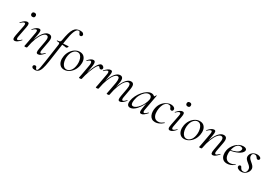

<svg xmlns="http://www.w3.org/2000/svg" viewBox="52 -1915 4813 3380"><g transform="rotate(30 2458.0 -225.5)"><path d="M109.2 9Q85 9 77 -12Q69 -33 79.8 -89L120.8 -297Q132.4 -355.6 104.2 -355.6Q92.6 -355.6 74.5 -344Q56.4 -332.4 35.2 -310Q32 -306 27.6 -310.5Q23.2 -315 27 -318.2Q61.4 -357.2 89.2 -376.1Q117 -395 142.6 -395Q168.2 -395 175 -373.3Q181.8 -351.6 171.4 -299.4L131 -89Q125.2 -58.6 130.2 -44.7Q135.2 -30.8 147.2 -30.8Q158.2 -30.8 176 -42.4Q193.8 -54 214.6 -75.4Q218.6 -79.4 222.6 -75Q226.6 -70.6 222.6 -67.4Q190 -29.6 162.6 -10.3Q135.2 9 109.2 9ZM172.2 -513.4Q151.8 -513.4 140.3 -524.4Q128.8 -535.4 128.8 -556.2Q128.8 -574.6 140.3 -585.6Q151.8 -596.6 172.2 -596.6Q192.6 -596.6 203.5 -585.6Q214.4 -574.6 214.4 -556.2Q214.4 -513.4 172.2 -513.4Z M583.6 9Q557.8 9 551.5 -13.2Q545.2 -35.4 555 -89L584 -248Q606.8 -360.4 547.4 -360.4Q515.4 -360.4 480 -319.2Q444.6 -278 413.2 -198.9Q381.8 -119.8 361.4 -7.2L349 -8.2Q369.8 -124.8 404.7 -212.9Q439.6 -301 485.1 -350Q530.6 -399 580 -399Q622.8 -399 637.4 -368.2Q652 -337.4 638.4 -267L605.4 -89Q600.4 -58.6 605.3 -44.7Q610.2 -30.8 622.4 -30.8Q633.4 -30.8 650.4 -43.6Q667.4 -56.4 688.2 -77Q691.2 -81 695.6 -77Q700 -73 696.2 -69Q663.6 -32 637 -11.5Q610.4 9 583.6 9ZM329.4 8Q315.2 8 310.6 6.3Q306 4.6 306 1.6Q306 -1.6 311.5 -24.8Q317 -48 321 -74L362 -297Q371.8 -355.6 345.4 -355.6Q333.8 -355.6 315.7 -344Q297.6 -332.4 276.2 -310Q273.2 -306 268.8 -310.5Q264.4 -315 268.2 -318.2Q301.8 -357.2 330.4 -376.1Q359 -395 384.6 -395Q409.4 -395 415.8 -373.3Q422.2 -351.6 412.6 -299.4L361.4 -7.2Q358.8 8 329.4 8Z M672.2 275Q636.8 275 621.6 261.6Q606.4 248.2 608.8 231.6Q610.2 218.8 620.1 210Q630 201.2 645.2 201.2Q661.2 201.2 668.1 209.5Q675 217.8 677.8 228.9Q680.6 240 685.3 248.3Q690 256.6 702.2 256.6Q713.8 256.6 722.4 241.5Q731 226.4 740.1 181.4Q749.2 136.4 762.2 47L813.2 -306Q817.2 -331 814.7 -342.4Q812.2 -353.8 799.1 -357.2Q786 -360.6 757.8 -360.6Q753.8 -360.6 754.7 -367Q755.6 -373.4 758.6 -373.4Q794.6 -373.4 809.9 -383.2Q825.2 -393 829.2 -418Q844.2 -509 861.4 -568.6Q878.6 -628.2 901.6 -662.7Q924.6 -697.2 956 -711.6Q987.4 -726 1031.2 -726Q1067.4 -726 1086.2 -710.3Q1105 -694.6 1102.6 -673.8Q1099.6 -658.6 1090 -651.6Q1080.4 -644.6 1068 -644.6Q1052.2 -644.6 1045.4 -654.6Q1038.6 -664.6 1034.2 -677.6Q1029.8 -690.6 1022.8 -700.6Q1015.8 -710.6 1000 -710.6Q961.4 -710.6 933 -642.3Q904.6 -574 884.6 -439L818.2 21Q804.2 116.2 786.1 172.1Q768 228 740.7 251.5Q713.4 275 672.2 275ZM952 -342.2Q940.6 -343.8 923.4 -346.4Q906.2 -349 885.5 -350.8Q864.8 -352.6 843.2 -352.6L845.2 -375.6Q866.6 -375.6 895.4 -377.6Q924.2 -379.6 948.1 -381.2Q972 -382.8 978.6 -382.8Q983.6 -382.8 985.1 -380.4Q986.6 -378 985.6 -374Q984.4 -366 973.6 -353.3Q962.8 -340.6 952 -342.2Z M1116 14Q1068.2 14 1037.3 -13.8Q1006.4 -41.6 995.2 -88.6Q984 -135.6 994.8 -193Q1006 -251.6 1036.8 -298.1Q1067.6 -344.6 1111.6 -371.8Q1155.6 -399 1205.4 -399Q1257.4 -399 1288.8 -370.7Q1320.2 -342.4 1330.4 -295.5Q1340.6 -248.6 1329.4 -193Q1317.2 -129.8 1283.7 -82.9Q1250.2 -36 1205.8 -11Q1161.4 14 1116 14ZM1150.8 -11Q1192.4 -11 1226.7 -47.3Q1261 -83.6 1272.8 -149Q1280 -186 1277.9 -225.3Q1275.8 -264.6 1264 -298.6Q1252.2 -332.6 1230.2 -353.8Q1208.2 -375 1175.6 -375Q1134 -375 1099.2 -337.8Q1064.4 -300.6 1051.4 -236Q1043.4 -197.4 1046 -158Q1048.6 -118.6 1061.1 -85.2Q1073.6 -51.8 1096.4 -31.4Q1119.2 -11 1150.8 -11Z M1470.6 -7.2 1460.6 -8.2Q1469 -53.2 1483.6 -105.7Q1498.2 -158.2 1517.3 -209.2Q1536.4 -260.2 1558.2 -302.3Q1580 -344.4 1603.2 -369.7Q1626.4 -395 1649 -395Q1662.6 -395 1676 -387.7Q1689.4 -380.4 1697.6 -368Q1705.8 -355.6 1702.8 -341Q1700.2 -328 1691.8 -320.8Q1683.4 -313.6 1670.8 -313.6Q1655.8 -313.6 1648.4 -321.9Q1641 -330.2 1635.5 -338.5Q1630 -346.8 1619.8 -346.8Q1605.6 -346.8 1588.8 -323.3Q1572 -299.8 1553.9 -261.6Q1535.8 -223.4 1519.5 -177.9Q1503.2 -132.4 1490.3 -87.4Q1477.4 -42.4 1470.6 -7.2ZM1439.4 8Q1425.2 8 1421 6.3Q1416.8 4.6 1416.8 1.6Q1416.8 -1.6 1422.4 -26.4Q1428 -51.2 1432 -74L1465 -258.6Q1472.8 -298.8 1471 -319.3Q1469.2 -339.8 1462.3 -347.7Q1455.4 -355.6 1446.6 -355.6Q1432.8 -355.6 1416.7 -344Q1400.6 -332.4 1386.4 -318.8Q1384 -316.4 1380 -320.1Q1376 -323.8 1378.4 -327Q1408 -361.2 1434.2 -378.1Q1460.4 -395 1486 -395Q1504 -395 1513.8 -383.4Q1523.6 -371.8 1524.9 -342.8Q1526.2 -313.8 1516.4 -261L1470.6 -7.2Q1468.4 8 1439.4 8Z M2246.8 9Q2221.6 9 2215.4 -13.2Q2209.2 -35.4 2218.8 -89L2248 -248Q2257.6 -304.8 2249.6 -332.6Q2241.6 -360.4 2214.4 -360.4Q2184 -360.4 2149.4 -319.5Q2114.8 -278.6 2084.2 -199.6Q2053.6 -120.6 2033.2 -7.2L2021.6 -8.2Q2041.6 -125.4 2076.4 -213.5Q2111.2 -301.6 2155.2 -350.3Q2199.2 -399 2247.2 -399Q2287 -399 2300.3 -368.2Q2313.6 -337.4 2301.4 -267L2269.4 -89Q2264.4 -58.6 2268.9 -44.7Q2273.4 -30.8 2284.8 -30.8Q2296.6 -30.8 2313.5 -43.6Q2330.4 -56.4 2351.2 -77Q2355.2 -81 2359.2 -77Q2363.2 -73 2359.2 -69Q2326.6 -32 2300 -11.5Q2273.4 9 2246.8 9ZM1781.6 8Q1767.4 8 1763.2 6.3Q1759 4.6 1759 1.6Q1759 -1.6 1764.1 -24Q1769.2 -46.4 1773.2 -69.2L1815 -297Q1824.8 -355.6 1798.4 -355.6Q1786.8 -355.6 1768.7 -344Q1750.6 -332.4 1729.2 -310Q1726.2 -306 1721.8 -310.5Q1717.4 -315 1721.2 -318.2Q1754.8 -357.2 1783.4 -376.1Q1812 -395 1837.6 -395Q1862.4 -395 1868.8 -373.3Q1875.2 -351.6 1865.6 -299.4L1813.6 -7.2Q1810.2 8 1781.6 8ZM2002 8Q1987.8 8 1983.6 6.3Q1979.4 4.6 1979.4 1.6Q1979.4 -1.6 1984.9 -26.4Q1990.4 -51.2 1994.4 -74L2026.6 -248.4Q2034.8 -305.4 2027.2 -332.9Q2019.6 -360.4 1994 -360.4Q1964 -360.4 1929.3 -319Q1894.6 -277.6 1864.2 -198.5Q1833.8 -119.4 1813.6 -7.2L1801.2 -8.2Q1821 -124.8 1855.7 -212.9Q1890.4 -301 1934.5 -350Q1978.6 -399 2027 -399Q2065 -399 2079.3 -368.4Q2093.6 -337.8 2080 -267.4L2033.2 -7.2Q2031 8 2002 8Z M2456.6 13Q2424.2 13 2407.1 -11.1Q2390 -35.2 2397.2 -91Q2405 -145.2 2431.7 -199.5Q2458.4 -253.8 2496.5 -299.1Q2534.6 -344.4 2577.7 -371.7Q2620.8 -399 2660.4 -399Q2678.8 -399 2696.6 -392.3Q2714.4 -385.6 2727.1 -370.3Q2739.8 -355 2741.8 -330.4L2699.4 -357Q2711.6 -359 2728.1 -373.4Q2744.6 -387.8 2749.6 -407Q2751.6 -410 2757.1 -408.8Q2762.6 -407.6 2761.6 -405.6L2703.6 -89Q2693.8 -30.8 2718.6 -30.8Q2730.2 -30.8 2747.4 -43.5Q2764.6 -56.2 2785.4 -77Q2788.4 -80 2792.4 -76Q2796.4 -72 2793.4 -69Q2760.8 -32 2734.1 -11.5Q2707.4 9 2681.4 9Q2656.6 9 2649.9 -12.9Q2643.2 -34.8 2652.8 -89L2677 -229L2694 -246Q2664.4 -170.4 2624.4 -111.6Q2584.4 -52.8 2541 -19.9Q2497.6 13 2456.6 13ZM2492.6 -36Q2520.6 -36 2550.6 -57.8Q2580.6 -79.6 2608.3 -115.2Q2636 -150.8 2656.5 -193.5Q2677 -236.2 2685.2 -277Q2693.2 -314 2678 -339.2Q2662.8 -364.4 2625.6 -363.6Q2591.2 -362.8 2555 -332.6Q2518.8 -302.4 2491 -251.6Q2463.2 -200.8 2453.4 -136Q2445.8 -85.8 2455.4 -60.9Q2465 -36 2492.6 -36Z M2966.8 13Q2924.2 13 2896.5 -6.4Q2868.8 -25.8 2855 -57.6Q2841.2 -89.4 2839 -127.4Q2836.8 -165.4 2844.6 -202Q2858 -265.2 2892.3 -308.8Q2926.6 -352.4 2971.4 -375.7Q3016.2 -399 3059 -399Q3082.8 -399 3103.2 -391.7Q3123.6 -384.4 3135.3 -371Q3147 -357.6 3145 -340Q3144 -327.2 3136.1 -317.5Q3128.2 -307.8 3112.4 -307.8Q3098.2 -307.8 3089.4 -316.7Q3080.6 -325.6 3076 -340Q3072.8 -351.8 3061 -364.6Q3049.2 -377.4 3023.8 -377.4Q2991 -377.4 2967.1 -357.6Q2943.2 -337.8 2928.4 -305.4Q2913.6 -273 2905.8 -233Q2896 -178 2902.5 -129.6Q2909 -81.2 2935.1 -51.4Q2961.2 -21.6 3008.6 -21.6Q3042.4 -21.6 3068.3 -35.9Q3094.2 -50.2 3115 -67Q3117.8 -69 3121.8 -65Q3125.8 -61 3123 -58Q3082 -21 3042.9 -4Q3003.8 13 2966.8 13Z M3264.2 9Q3240 9 3232 -12Q3224 -33 3234.8 -89L3275.8 -297Q3287.4 -355.6 3259.2 -355.6Q3247.6 -355.6 3229.5 -344Q3211.4 -332.4 3190.2 -310Q3187 -306 3182.6 -310.5Q3178.2 -315 3182 -318.2Q3216.4 -357.2 3244.2 -376.1Q3272 -395 3297.6 -395Q3323.2 -395 3330 -373.3Q3336.8 -351.6 3326.4 -299.4L3286 -89Q3280.2 -58.6 3285.2 -44.7Q3290.2 -30.8 3302.2 -30.8Q3313.2 -30.8 3331 -42.4Q3348.8 -54 3369.6 -75.4Q3373.6 -79.4 3377.6 -75Q3381.6 -70.6 3377.6 -67.4Q3345 -29.6 3317.6 -10.3Q3290.2 9 3264.2 9ZM3327.2 -513.4Q3306.8 -513.4 3295.3 -524.4Q3283.8 -535.4 3283.8 -556.2Q3283.8 -574.6 3295.3 -585.6Q3306.8 -596.6 3327.2 -596.6Q3347.6 -596.6 3358.5 -585.6Q3369.4 -574.6 3369.4 -556.2Q3369.4 -513.4 3327.2 -513.4Z M3556 14Q3508.2 14 3477.3 -13.8Q3446.4 -41.6 3435.2 -88.6Q3424 -135.6 3434.8 -193Q3446 -251.6 3476.8 -298.1Q3507.6 -344.6 3551.6 -371.8Q3595.6 -399 3645.4 -399Q3697.4 -399 3728.8 -370.7Q3760.2 -342.4 3770.4 -295.5Q3780.6 -248.6 3769.4 -193Q3757.2 -129.8 3723.7 -82.9Q3690.2 -36 3645.8 -11Q3601.4 14 3556 14ZM3590.8 -11Q3632.4 -11 3666.7 -47.3Q3701 -83.6 3712.8 -149Q3720 -186 3717.9 -225.3Q3715.8 -264.6 3704 -298.6Q3692.2 -332.6 3670.2 -353.8Q3648.2 -375 3615.6 -375Q3574 -375 3539.2 -337.8Q3504.4 -300.6 3491.4 -236Q3483.4 -197.4 3486 -158Q3488.6 -118.6 3501.1 -85.2Q3513.6 -51.8 3536.4 -31.4Q3559.2 -11 3590.8 -11Z M4136.6 9Q4110.8 9 4104.5 -13.2Q4098.2 -35.4 4108 -89L4137 -248Q4159.8 -360.4 4100.4 -360.4Q4068.4 -360.4 4033 -319.2Q3997.6 -278 3966.2 -198.9Q3934.8 -119.8 3914.4 -7.2L3902 -8.2Q3922.8 -124.8 3957.7 -212.9Q3992.6 -301 4038.1 -350Q4083.6 -399 4133 -399Q4175.8 -399 4190.4 -368.2Q4205 -337.4 4191.4 -267L4158.4 -89Q4153.4 -58.6 4158.3 -44.7Q4163.2 -30.8 4175.4 -30.8Q4186.4 -30.8 4203.4 -43.6Q4220.4 -56.4 4241.2 -77Q4244.2 -81 4248.6 -77Q4253 -73 4249.2 -69Q4216.6 -32 4190 -11.5Q4163.4 9 4136.6 9ZM3882.4 8Q3868.2 8 3863.6 6.3Q3859 4.6 3859 1.6Q3859 -1.6 3864.5 -24.8Q3870 -48 3874 -74L3915 -297Q3924.8 -355.6 3898.4 -355.6Q3886.8 -355.6 3868.7 -344Q3850.6 -332.4 3829.2 -310Q3826.2 -306 3821.8 -310.5Q3817.4 -315 3821.2 -318.2Q3854.8 -357.2 3883.4 -376.1Q3912 -395 3937.6 -395Q3962.4 -395 3968.8 -373.3Q3975.2 -351.6 3965.6 -299.4L3914.4 -7.2Q3911.8 8 3882.4 8Z M4426.2 12Q4373 12 4342.5 -15.8Q4312 -43.6 4302.5 -88.6Q4293 -133.6 4302.8 -185Q4309.2 -222.4 4329.8 -260.5Q4350.4 -298.6 4381.2 -329.9Q4412 -361.2 4450.2 -380.1Q4488.4 -399 4531.4 -399Q4567.6 -399 4585.3 -384.6Q4603 -370.2 4598.6 -345Q4594 -321.4 4571.2 -299.4Q4548.4 -277.4 4512.1 -259.6Q4475.8 -241.8 4431.3 -229.1Q4386.8 -216.4 4339.2 -210.6L4341.2 -223.6Q4417.8 -234.6 4470.2 -259.3Q4522.6 -284 4532 -324Q4539.2 -350.8 4523.1 -361.4Q4507 -372 4486.6 -372Q4453.2 -372 4427.9 -351.1Q4402.6 -330.2 4386.7 -295.2Q4370.8 -260.2 4363.8 -218Q4353.4 -162.2 4361.6 -118.2Q4369.8 -74.2 4395.8 -48.3Q4421.8 -22.4 4464.4 -22.4Q4488.2 -22.4 4514.3 -29.4Q4540.4 -36.4 4564.8 -55Q4567.6 -57 4571.1 -53Q4574.6 -49 4571.8 -46.2Q4533.8 -14.8 4497.7 -1.4Q4461.6 12 4426.2 12Z M4714.8 11Q4677 11 4648.8 -7.2Q4620.6 -25.4 4624.6 -51.4Q4626.8 -65 4635.8 -71.9Q4644.8 -78.8 4655.2 -78.8Q4668 -78.8 4674.6 -68.4Q4681.2 -58 4688.2 -44.9Q4695.2 -31.8 4708 -21.4Q4720.8 -11 4745.2 -11Q4772 -11 4788.4 -26.2Q4804.8 -41.4 4808.6 -71.8Q4813.4 -103 4800.1 -125.5Q4786.8 -148 4764.5 -166.1Q4742.2 -184.2 4720.8 -202.8Q4699.4 -221.4 4686.8 -244.1Q4674.2 -266.8 4680.2 -298.2Q4686 -329.4 4706.4 -351.3Q4726.8 -373.2 4755.2 -384.6Q4783.6 -396 4813.2 -396Q4849 -396 4872.8 -381.6Q4896.6 -367.2 4893.6 -346.4Q4891.4 -332 4881.8 -325.5Q4872.2 -319 4863 -319Q4848.6 -319 4840.6 -327.2Q4832.6 -335.4 4825.5 -346.3Q4818.4 -357.2 4807.8 -365.4Q4797.2 -373.6 4776.6 -373.6Q4757.8 -373.6 4743 -364Q4728.2 -354.4 4725.4 -333.8Q4720.4 -304.2 4733.7 -282.2Q4747 -260.2 4769 -241.3Q4791 -222.4 4812.8 -202.8Q4834.6 -183.2 4847.4 -159.2Q4860.2 -135.2 4855 -103.2Q4850.2 -74.2 4830.4 -47.8Q4810.6 -21.4 4780.7 -5.2Q4750.8 11 4714.8 11Z"/></g></svg>

Font: Cormorant Light
Style: Italic
Weight: 300
Italic angle: -10°
Designer: Christian Thalmann (Catharsis Fonts)
Foundry: Catharsis Fonts
Version: Version 4.000